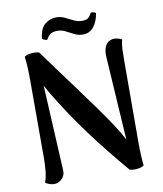

<svg xmlns="http://www.w3.org/2000/svg" viewBox="-95 -952 883 1042"><g transform="rotate(-10 346.5 -430.5)"><path d="M120 14Q107 14 94 9.5Q81 5 71 -2Q82 -32 85 -69Q88 -106 88 -135V-559Q88 -601 86.5 -633Q85 -665 81 -693Q88 -701 106 -704.5Q124 -708 141.5 -707Q159 -706 164 -701Q199 -652 243 -592.5Q287 -533 332.5 -471Q378 -409 420.5 -350Q463 -291 496 -240.5Q529 -190 546 -155L517 -615Q514 -653 527 -677.5Q540 -702 569 -706Q581 -707 594 -704Q607 -701 618 -695Q611 -670 610 -638Q609 -606 609 -585L608 -132Q608 -90 609.5 -60Q611 -30 614 -2Q608 5 592.5 8.5Q577 12 560.5 12Q544 12 534 7Q483 -53 439 -108Q395 -163 358 -212.5Q321 -262 290.5 -306Q260 -350 234.5 -389.5Q209 -429 189 -462Q169 -495 155 -522L179 -55Q182 -24 162.5 -5Q143 14 120 14ZM503 -860Q496 -815 473.5 -786.5Q451 -758 414 -758Q389 -758 367 -769Q345 -780 324 -791Q303 -802 280 -802Q252 -802 238.5 -791Q225 -780 218 -764Q212 -763 204 -766Q196 -769 190 -774Q196 -831 224 -853Q252 -875 285 -875Q311 -875 332.5 -864.5Q354 -854 376 -843Q398 -832 423 -832Q448 -832 458.5 -843Q469 -854 476 -868Q486 -868 492 -866.5Q498 -865 503 -860Z"/></g></svg>

Font: Arima SemiBold
Style: Regular
Weight: 600
Designer: Joana Correia and Natanael Gama
Foundry: NDISCOVER
Version: Version 1.101;gftools[0.9.23]